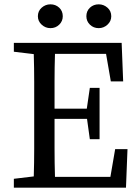

<svg xmlns="http://www.w3.org/2000/svg" viewBox="-20 -867 644 887"><path d="M569 -178 562 0H44V-41L136 -52Q138 -115 138 -179.5Q138 -244 138 -310V-359Q138 -424 138 -488Q138 -552 136 -617L44 -628V-669H542L549 -491H492L470 -618H234Q232 -555 232 -492Q232 -429 232 -365H381L395 -461H440V-224H395L382 -318H232Q232 -246 232 -180.5Q232 -115 234 -50H490L512 -178ZM213 -737Q190 -737 172.5 -753Q155 -769 155 -792Q155 -816 172.5 -831.5Q190 -847 213 -847Q237 -847 253.5 -831.5Q270 -816 270 -792Q270 -769 253.5 -753Q237 -737 213 -737ZM436 -737Q412 -737 395.5 -753Q379 -769 379 -792Q379 -816 395.5 -831.5Q412 -847 436 -847Q459 -847 476.5 -831.5Q494 -816 494 -792Q494 -769 476.5 -753Q459 -737 436 -737Z"/></svg>

Font: SourceSerifPro
Style: Book
Weight: 400
Designer: Frank Grießhammer
Foundry: Adobe Systems Incorporated
Version: Version 1.014;PS Version 1.0;hotconv 1.0.73;makeotf.lib2.5.5